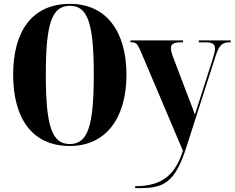

<svg xmlns="http://www.w3.org/2000/svg" viewBox="-20 -745 1213 993"><path d="M341 10C529 10 634 -136 634 -358C634 -582 530 -725 342 -725C144 -725 48 -581 48 -359C48 -137 143 10 341 10ZM341 0C249 0 217 -91 217 -358C217 -625 248 -715 342 -715C434 -715 465 -625 465 -358C465 -90 433 0 341 0ZM679 218V228H705C827 228 885 198 942 22L1096 -458C1114 -512 1129 -526 1168 -526H1173V-536H1008V-526H1044C1078 -526 1092 -517 1092 -494C1092 -483 1088 -466 1082 -446L1014 -233C1005 -207 997 -181 988 -152C980 -176 970 -202 955 -240L877 -445C869 -465 864 -483 864 -496C864 -517 878 -526 915 -526H927L926 -536H655V-526H664C684 -526 693 -515 708 -479L926 35C887 154 824 218 679 218Z"/></svg>

Font: Noto Serif Display Condensed ExtraBold
Style: Regular
Weight: 800
Width: 3
Designer: Monotype Design Team
Foundry: Monotype Imaging Inc.
Version: Version 2.009